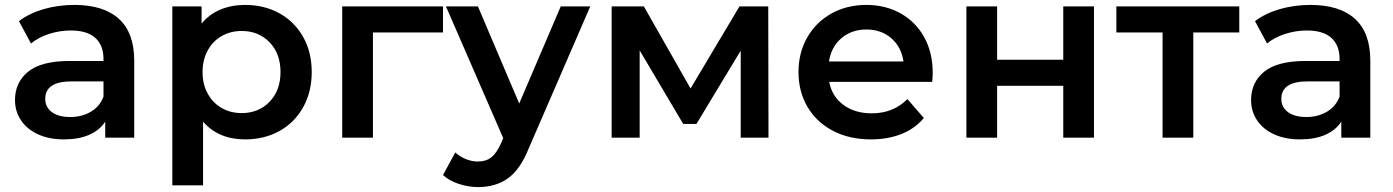

<svg xmlns="http://www.w3.org/2000/svg" viewBox="-20 -560 5665 781"><path d="M526 -313V0H408V-65Q385 -30 342.5 -11.5Q300 7 240 7Q180 7 135 -13.5Q90 -34 65.5 -70.5Q41 -107 41 -153Q41 -225 94.5 -268.5Q148 -312 263 -312H401V-320Q401 -376 367.5 -406Q334 -436 268 -436Q223 -436 179.5 -422Q136 -408 106 -383L57 -474Q99 -506 158 -523Q217 -540 283 -540Q401 -540 463.5 -483.5Q526 -427 526 -313ZM401 -167V-229H272Q164 -229 164 -158Q164 -124 191 -104Q218 -84 266 -84Q313 -84 349.5 -105.5Q386 -127 401 -167Z M1248 -267Q1248 -186 1213 -123.5Q1178 -61 1116.5 -27Q1055 7 977 7Q869 7 806 -65V194H681V-534H800V-464Q831 -502 876.5 -521Q922 -540 977 -540Q1055 -540 1116.5 -506Q1178 -472 1213 -410Q1248 -348 1248 -267ZM1121 -267Q1121 -342 1076.5 -388Q1032 -434 963 -434Q918 -434 882 -413.5Q846 -393 825 -355Q804 -317 804 -267Q804 -217 825 -179Q846 -141 882 -120.5Q918 -100 963 -100Q1032 -100 1076.5 -146Q1121 -192 1121 -267Z M1782 -428H1497V0H1372V-534H1782Z M2381 -534 2131 43Q2096 130 2046 165.5Q1996 201 1925 201Q1885 201 1846 188Q1807 175 1782 152L1832 60Q1850 77 1874.5 87Q1899 97 1924 97Q1957 97 1978.5 80Q2000 63 2018 23L2027 2L1794 -534H1924L2092 -139L2261 -534Z M2993 0V-354L2813 -56H2759L2582 -355V0H2468V-534H2599L2789 -200L2988 -534H3105L3106 0Z M3772 -227H3353Q3364 -168 3410.5 -133.5Q3457 -99 3526 -99Q3614 -99 3671 -157L3738 -80Q3702 -37 3647 -15Q3592 7 3523 7Q3435 7 3368 -28Q3301 -63 3264.5 -125.5Q3228 -188 3228 -267Q3228 -345 3263.5 -407.5Q3299 -470 3362 -505Q3425 -540 3504 -540Q3582 -540 3643.5 -505.5Q3705 -471 3739.5 -408.5Q3774 -346 3774 -264Q3774 -251 3772 -227ZM3352 -310H3655Q3647 -368 3606 -404Q3565 -440 3504 -440Q3444 -440 3402.5 -404.5Q3361 -369 3352 -310Z M3911 -534H4036V-317H4305V-534H4430V0H4305V-211H4036V0H3911Z M5021 -428H4834V0H4709V-428H4521V-534H5021Z M5554 -313V0H5436V-65Q5413 -30 5370.5 -11.5Q5328 7 5268 7Q5208 7 5163 -13.5Q5118 -34 5093.5 -70.5Q5069 -107 5069 -153Q5069 -225 5122.5 -268.5Q5176 -312 5291 -312H5429V-320Q5429 -376 5395.5 -406Q5362 -436 5296 -436Q5251 -436 5207.5 -422Q5164 -408 5134 -383L5085 -474Q5127 -506 5186 -523Q5245 -540 5311 -540Q5429 -540 5491.5 -483.5Q5554 -427 5554 -313ZM5429 -167V-229H5300Q5192 -229 5192 -158Q5192 -124 5219 -104Q5246 -84 5294 -84Q5341 -84 5377.5 -105.5Q5414 -127 5429 -167Z"/></svg>

Font: APTA Sans SemiBold
Style: Bold
Weight: 600
Version: Version 7.200